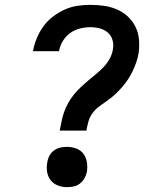

<svg xmlns="http://www.w3.org/2000/svg" viewBox="-20 -763 640 791"><path d="M226 -225Q230 -245 234 -264.5Q238 -284 244.5 -302.5Q251 -321 261.5 -339.5Q272 -358 285 -374Q298 -390 313.5 -404.5Q329 -419 345 -432.5Q361 -446 377 -459Q393 -472 407.5 -487.5Q422 -503 432 -521.5Q442 -540 445 -559Q449 -579 443.5 -598Q438 -617 424 -629Q410 -641 391 -646Q372 -651 352 -651Q331 -651 309 -645.5Q287 -640 268.5 -626.5Q250 -613 238.5 -593.5Q227 -574 223 -552Q223 -552 223 -552Q223 -552 223 -552H116Q116 -552 116 -552.5Q116 -553 116 -553Q121 -580 131.5 -605.5Q142 -631 158.5 -654Q175 -677 198 -694.5Q221 -712 246.5 -723.5Q272 -735 299 -739Q326 -743 352 -743Q381 -743 409 -739Q437 -735 462 -724Q487 -713 506.5 -695Q526 -677 538 -653Q550 -629 552.5 -600.5Q555 -572 551 -544Q548 -525 541.5 -506.5Q535 -488 526.5 -470Q518 -452 507 -435.5Q496 -419 483 -404Q470 -389 455 -375Q440 -361 423.5 -349.5Q407 -338 390.5 -326Q374 -314 362 -298Q350 -282 344.5 -263Q339 -244 336 -225ZM256 8Q236 8 218 1Q200 -6 188.5 -21Q177 -36 174 -55.5Q171 -75 175 -95Q177 -109 184 -122Q191 -135 203 -143.5Q215 -152 228.5 -155Q242 -158 256 -158Q276 -158 294.5 -151Q313 -144 324 -129Q335 -114 338 -94.5Q341 -75 338 -55Q335 -41 328 -28.5Q321 -16 309.5 -7Q298 2 284 5Q270 8 256 8Z"/></svg>

Font: Iosevka Curly SmBdExObl
Style: Regular
Weight: 600
Width: 7
Italic angle: -9°
Monospace: yes
Designer: Belleve Invis
Foundry: Belleve Invis
Version: Version 11.1.0; ttfautohint (v1.8.3)